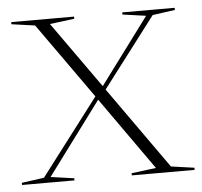

<svg xmlns="http://www.w3.org/2000/svg" viewBox="-42 -537 610 580"><g transform="rotate(-5 263.0 -246.5)"><path d="M455 -16.5 525.5 -6.5V0H335V-6.5L409.5 -16L251.5 -239.5L248.5 -244L83.5 -476.5L12.5 -486.5V-493H203V-486.5L128.5 -477L273 -273.5L276 -269ZM260.5 -246 90 -16.5 161 -6.5V0H2V-6.5L70 -16L252 -255L262 -264L420 -476.5L349 -486.5V-493H508V-486.5L440 -477L271 -255Z"/></g></svg>

Font: Newsreader 60pt ExtraLight
Style: Regular
Weight: 250
Designer: Hugues Gentile
Foundry: Production Type
Version: Version 1.003